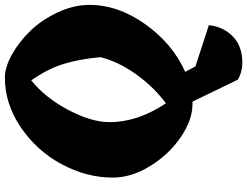

<svg xmlns="http://www.w3.org/2000/svg" viewBox="-133 -675 1012 786"><g transform="rotate(-90 373.0 -282.0)"><path d="M340 0Q275 0 204.5 -48Q134 -96 86.5 -173Q39 -250 39 -326Q39 -434 94 -536Q149 -638 245 -703Q341 -768 448 -768Q491 -768 543 -739Q595 -710 639.5 -664Q684 -618 714.5 -553.5Q745 -489 746 -425Q747 -306 667 -193.5Q587 -81 472 -30L494 12L663 67Q658 113 633.5 146Q609 179 576 192Q543 205 506 204Q469 203 440 186L350 0ZM266 -339Q266 -224 343 -109Q410 -158 462 -231Q514 -304 532 -377Q524 -464 504 -528.5Q484 -593 437 -660Q366 -603 316 -508.5Q266 -414 266 -339Z"/></g></svg>

Font: Tillana ExtraBold
Style: Regular
Weight: 800
Designer: Lipi Raval (Devanagari, Latin), Jonny Pinhorn (Latin)
Foundry: Indian Type Foundry
Version: Version 2.003;PS 1.0;hotconv 1.0.79;makeotf.lib2.5.61930; tt